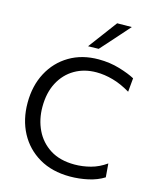

<svg xmlns="http://www.w3.org/2000/svg" viewBox="-140 -1065 964 1173"><g transform="rotate(15 342.5 -479.0)"><path d="M415.5 11Q302.5 11 220.5 -37Q138.5 -85 94.2 -168.2Q50 -251.5 50 -357.5Q50 -465.5 94.2 -548.8Q138.5 -632 217.8 -679Q297 -726 402 -726Q472.5 -726 534.5 -707.5Q596.5 -689 634 -668.5L626 -581.5Q568 -616 514 -631Q460 -646 409.5 -646Q332.5 -646 272.5 -611Q212.5 -576 178.2 -511.2Q144 -446.5 144 -357Q144 -277.5 175.5 -211.8Q207 -146 269.2 -106.5Q331.5 -67 424 -67Q474.5 -67 525.5 -80.5Q576.5 -94 622.5 -127L629.5 -41Q587 -14 530 -1.5Q473 11 415.5 11ZM317.5 -786.5Q351.5 -832 385.5 -877.5Q419.5 -922.5 453 -968L545.5 -969Q504.5 -922.5 464.5 -877.5Q424.5 -832.5 384.5 -788Z"/></g></svg>

Font: Heraclito
Style: Regular
Weight: 400
Designer: Kostas Bartsokas (font) & Cristiano Sobral (main changes)
Foundry: Kostas Bartsokas (font) & Cristiano Sobral (main changes)
Version: Version 1.00;July 8, 2020;FontCreator 13.0.0.2655 64-bit